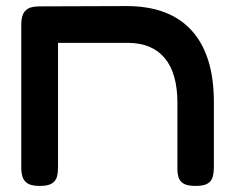

<svg xmlns="http://www.w3.org/2000/svg" viewBox="-20 -603 769 632"><path d="M111 9Q83 9 70.5 0.5Q58 -8 54 -21.5Q50 -35 50 -51V-523Q50 -538 54 -551.5Q58 -565 70.5 -573.5Q83 -582 111 -582L396 -583Q467 -583 520.5 -563Q574 -543 610.5 -503Q647 -463 665.5 -404Q684 -345 684 -266V-52Q684 -36 680.5 -22Q677 -8 664.5 0.5Q652 9 624 9Q597 9 584.5 1.5Q572 -6 568 -18.5Q564 -31 564 -45V-264Q564 -313 553.5 -350Q543 -387 522 -412Q501 -437 470.5 -449.5Q440 -462 399 -462H171V-52Q171 -35 167.5 -21.5Q164 -8 151.5 0.5Q139 9 111 9Z"/></svg>

Font: Fredoka SemiExpanded Medium
Style: Regular
Weight: 500
Width: 6
Designer: Ben Nathan
Foundry: Milena B. Brandão, Ben Nathan
Version: Version 2.001